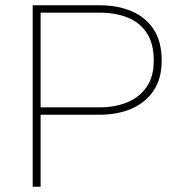

<svg xmlns="http://www.w3.org/2000/svg" viewBox="-20 -708 677 728"><path d="M104 -688H134V0H104ZM124 -301H358Q417 -301 463.5 -320.5Q510 -340 536.5 -379Q563 -418 563 -478Q563 -543 536.5 -583Q510 -623 464 -641.5Q418 -660 358 -660H124V-688H358Q426 -688 479 -665.5Q532 -643 562.5 -597Q593 -551 593 -478Q593 -410 562.5 -364.5Q532 -319 479 -296Q426 -273 358 -273H124Z"/></svg>

Font: Roundo Variable
Style: Regular
Weight: 200
Designer: Shiva Nallaperumal
Foundry: Indian Type Foundry
Version: Version 2.000